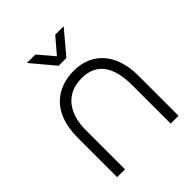

<svg xmlns="http://www.w3.org/2000/svg" viewBox="-210 -879 1003 1003"><g transform="rotate(-45 292.0 -377.5)"><path d="M465.5 -281V0H523.5V-295.5C523.5 -456 439.5 -552.5 304.5 -553.5C184 -554 70 -485.5 70 -291.5V0H128V-291.5C128 -410.5 186.5 -497 304.5 -497C417 -497 465.5 -417.5 465.5 -281ZM158.5 -755 265.5 -627.5H322.5L430 -755H367.5L294 -669L221 -755Z"/></g></svg>

Font: Eudonet Light
Style: Regular
Weight: 300
Designer: Mikhail Sharanda
Foundry: Mikhail Sharanda
Version: Version 4.503;Glyphs 3.1.2 (3151)